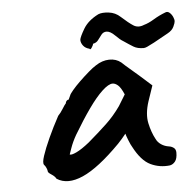

<svg xmlns="http://www.w3.org/2000/svg" viewBox="-44 -588 624 617"><g transform="rotate(-5 268.5 -279.5)"><path d="M115 -26Q111 -34 100 -41Q89 -48 89 -52Q89 -56 86 -63Q83 -70 79 -74Q74 -80 81.5 -103Q89 -126 104 -159Q119 -192 138 -227Q146 -235 154 -248Q162 -261 166 -265Q166 -269 169 -272.5Q172 -276 176 -276L182 -289Q183 -293 193 -305Q203 -317 218 -331.5Q233 -346 248 -359Q263 -372 273 -378Q294 -392 316.5 -392.5Q339 -393 355 -380Q358 -377 367.5 -368.5Q377 -360 389 -350Q401 -340 411 -331L448 -298L431 -248Q418 -208 424.5 -178Q431 -148 443 -126Q448 -115 459 -107.5Q470 -100 484 -98Q492 -97 499 -92Q506 -87 506 -76Q506 -57 499 -48Q492 -39 482 -37Q449 -33 419.5 -47Q390 -61 366 -107Q362 -113 355.5 -129.5Q349 -146 348 -151Q344 -146 336 -136.5Q328 -127 322 -121Q251 -49 200 -26.5Q149 -4 115 -26ZM164 -100Q169 -97 186 -105Q203 -113 228 -133Q262 -162 288 -186.5Q314 -211 335 -241L357 -277Q347 -300 338 -307.5Q329 -315 321 -315Q308 -315 287.5 -296Q267 -277 242.5 -242.5Q218 -208 190 -161Q178 -140 171 -120Q164 -100 164 -100ZM431 -420Q411 -420 398.5 -427.5Q386 -435 367 -448Q358 -453 343 -468Q328 -483 316 -483Q306 -483 299.5 -475Q293 -467 287 -458.5Q281 -450 270 -448Q269 -443 264 -435.5Q259 -428 257 -433Q244 -436 237 -445Q230 -454 230 -464Q231 -473 246 -498.5Q261 -524 295 -541Q307 -546 328.5 -543.5Q350 -541 366 -526Q389 -505 404 -495.5Q419 -486 438 -494Q453 -498 471 -509Q489 -520 510 -528Q517 -531 523.5 -525.5Q530 -520 534 -511Q538 -502 537 -496Q537 -492 531.5 -480Q526 -468 511 -460Q481 -443 465 -434.5Q449 -426 442 -423Q435 -420 431 -420Z"/></g></svg>

Font: Caveat SemiBold
Style: Regular
Weight: 600
Designer: Pablo Impallari
Foundry: Pablo Impallari
Version: Version 2.000